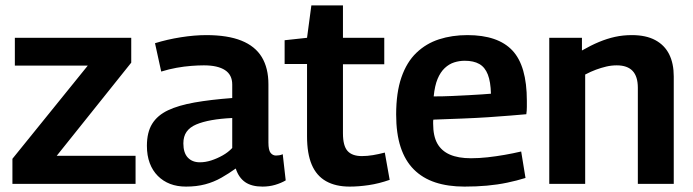

<svg xmlns="http://www.w3.org/2000/svg" viewBox="-20 -681 2567 711"><path d="M26 0V-93L305 -438H35V-541H466V-449L190 -104H482V0Z M524 -141Q524 -191 543.5 -222.5Q563 -254 602 -272.5Q641 -291 700.5 -301.5Q760 -312 840 -318V-368Q840 -404 813 -421.5Q786 -439 735 -439Q714 -439 688 -437Q662 -435 634 -430Q606 -425 577 -416L554 -521Q599 -535 649.5 -543Q700 -551 744 -551Q823 -551 874 -530.5Q925 -510 949.5 -469.5Q974 -429 974 -369V-153Q974 -125 982 -115Q990 -105 1002 -105Q1007 -105 1014 -106Q1021 -107 1027 -110L1038 -13Q1021 -3 999 3.5Q977 10 952 10Q912 10 888 -6.5Q864 -23 853 -57Q828 -39 800 -23Q772 -7 740 1.5Q708 10 669 10Q636 10 610 0Q584 -10 564.5 -29.5Q545 -49 534.5 -77Q524 -105 524 -141ZM659 -150Q659 -115 675.5 -97.5Q692 -80 720 -80Q741 -80 762.5 -87Q784 -94 804.5 -105.5Q825 -117 840 -133V-244Q797 -242 763.5 -236Q730 -230 706.5 -220Q683 -210 671 -193Q659 -176 659 -150Z M1275 10Q1223 10 1187.5 -10Q1152 -30 1134.5 -71Q1117 -112 1117 -176V-444H1034V-532L1117 -541L1133 -661H1250V-541H1403V-443H1250V-187Q1250 -141 1267 -122Q1284 -103 1320 -103Q1340 -103 1361 -106.5Q1382 -110 1405 -116L1423 -15Q1383 -1 1345.5 4.5Q1308 10 1275 10Z M1700 10Q1639 10 1592 -5.5Q1545 -21 1512.5 -53.5Q1480 -86 1463.5 -136.5Q1447 -187 1447 -257Q1447 -338 1466.5 -394.5Q1486 -451 1522 -485.5Q1558 -520 1606 -535.5Q1654 -551 1711 -551Q1824 -551 1877.5 -494Q1931 -437 1931 -308Q1931 -299 1931 -285Q1931 -271 1929 -258Q1906 -256 1870 -253Q1834 -250 1789 -247Q1744 -244 1692 -242Q1640 -240 1585 -238Q1584 -235 1584 -231Q1584 -227 1584 -223Q1584 -177 1599.5 -149.5Q1615 -122 1646 -108.5Q1677 -95 1724 -95Q1754 -95 1785.5 -98.5Q1817 -102 1848.5 -107.5Q1880 -113 1910 -120L1926 -22Q1894 -12 1858 -4.5Q1822 3 1783 6.5Q1744 10 1700 10ZM1586 -324Q1621 -324 1653.5 -325.5Q1686 -327 1715 -328.5Q1744 -330 1765 -331.5Q1786 -333 1798 -334Q1797 -378 1786.5 -405Q1776 -432 1755 -444Q1734 -456 1701 -456Q1681 -456 1662 -450Q1643 -444 1627 -429Q1611 -414 1600.5 -389Q1590 -364 1586 -324Z M2014 0V-541H2135V-494Q2168 -513 2198 -525.5Q2228 -538 2257.5 -544.5Q2287 -551 2320 -551Q2372 -551 2406.5 -532.5Q2441 -514 2458 -480Q2475 -446 2475 -398V0H2342V-356Q2342 -398 2322.5 -418.5Q2303 -439 2264 -439Q2244 -439 2225 -434.5Q2206 -430 2187 -423Q2168 -416 2147 -405V0Z"/></svg>

Font: Georama ExtraCondensed Thin SemiBold
Style: Regular
Weight: 600
Version: Version 1.001